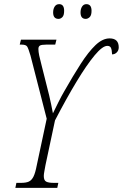

<svg xmlns="http://www.w3.org/2000/svg" viewBox="-20 -905 592 925"><path d="M54 0 59 -24H81Q105 -24 118.5 -30Q132 -36 141 -53.5Q150 -71 157 -108L205 -333L127 -637Q117 -671 111 -680.5Q105 -690 85 -690H75L81 -714H252L246 -690H202Q180 -690 172.5 -685.5Q165 -681 165 -669Q165 -656 169 -637Q173 -618 180 -592L217 -445Q222 -424 226.5 -402Q231 -380 235 -359Q245 -380 261 -412Q277 -444 290 -466Q332 -540 369 -597.5Q406 -655 440 -687.5Q474 -720 508 -720Q552 -720 552 -677Q552 -662 542.5 -652.5Q533 -643 520 -643Q519 -665 514.5 -674.5Q510 -684 497 -684Q474 -684 436 -638.5Q398 -593 349 -512Q300 -431 245 -325L199 -109Q196 -91 193.5 -78.5Q191 -66 191 -57Q191 -36 202.5 -30Q214 -24 239 -24H261L256 0ZM393 -814Q368 -814 368 -845Q368 -862 375.5 -873.5Q383 -885 396 -885Q421 -885 421 -853Q421 -831 412 -822.5Q403 -814 393 -814ZM262 -814Q236 -814 236 -845Q236 -862 243.5 -873.5Q251 -885 265 -885Q289 -885 289 -853Q289 -831 280.5 -822.5Q272 -814 262 -814Z"/></svg>

Font: Noto Serif ExtraCondensed ExtraLight
Style: Italic
Weight: 200
Width: 2
Italic angle: -12°
Designer: Monotype Design Team
Foundry: Monotype Imaging Inc.
Version: Version 2.014; ttfautohint (v1.8.4.7-5d5b)